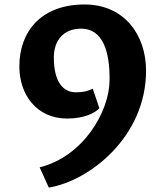

<svg xmlns="http://www.w3.org/2000/svg" viewBox="-20 -641 737 853"><path d="M156.2 102.5 196.8 192.4C376.5 163.1 628.9 -32.2 628.9 -327.1C628.9 -486.8 531.2 -621.1 356 -621.1C162.1 -621.1 65.9 -500.5 65.9 -345.7C65.9 -221.7 142.1 -114.3 278.3 -114.3C356.4 -114.3 404.3 -140.6 421.4 -160.2L392.1 -247.1C376 -239.7 358.9 -231 316.9 -231C260.7 -231 219.2 -276.4 219.2 -385.7C219.2 -461.9 262.7 -513.7 340.8 -513.7C434.1 -513.7 468.8 -417 466.8 -282.7C464.8 -143.6 349.6 54.2 156.2 102.5Z"/></svg>

Font: Merriweather Sans
Style: Bold
Weight: 700
Designer: Eben Sorkin ( eben@eyebytes.com )
Foundry: Eben Sorkin
Version: Version 1.003